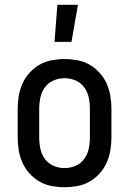

<svg xmlns="http://www.w3.org/2000/svg" viewBox="-20 -775 540 803"><path d="M250 8Q223 8 196 3Q169 -2 145.5 -15.5Q122 -29 103.5 -49.5Q85 -70 74 -94.5Q63 -119 58.5 -146Q54 -173 54 -200V-320Q54 -347 58.5 -374Q63 -401 74 -425.5Q85 -450 103.5 -470.5Q122 -491 145.5 -504.5Q169 -518 196 -523Q223 -528 250 -528Q277 -528 304 -523Q331 -518 354.5 -504.5Q378 -491 396.5 -470.5Q415 -450 426 -425.5Q437 -401 441.5 -374Q446 -347 446 -320V-200Q446 -173 441.5 -146Q437 -119 426 -94.5Q415 -70 396.5 -49.5Q378 -29 354.5 -15.5Q331 -2 304 3Q277 8 250 8ZM250 -72Q274 -72 296 -81.5Q318 -91 332 -110Q346 -129 351 -152.5Q356 -176 356 -200V-320Q356 -344 351 -367.5Q346 -391 332 -410Q318 -429 296 -438.5Q274 -448 250 -448Q226 -448 204 -438.5Q182 -429 168 -410Q154 -391 149 -367.5Q144 -344 144 -320V-200Q144 -176 149 -152.5Q154 -129 168 -110Q182 -91 204 -81.5Q226 -72 250 -72ZM208 -600 220 -755H306L279 -600Z"/></svg>

Font: Iosevka Medium
Style: Regular
Weight: 500
Monospace: yes
Designer: Belleve Invis
Foundry: Belleve Invis
Version: Version 32.5.0; ttfautohint (v1.8.4)